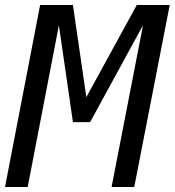

<svg xmlns="http://www.w3.org/2000/svg" viewBox="-45 -749 700 769"><path d="M-24.9 0H65.9L190.9 -647.9L247.1 -259.8H315.9L527.8 -647.9L401.9 0H492.7L634.8 -729H502.9L300.8 -359.9L247.1 -729H115.7Z"/></svg>

Font: Hack
Style: Oblique
Weight: 400
Italic angle: -12°
Monospace: yes
Designer: Christopher Simpkins
Foundry: Christopher Simpkins
Version: Version 2.010